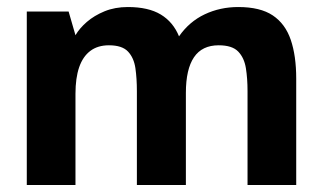

<svg xmlns="http://www.w3.org/2000/svg" viewBox="-20 -529 922 549"><path d="M56.6 0V-496H176.2L195.8 -428.3Q207.4 -448.2 228.3 -466.3Q249.2 -484.4 278.9 -496.7Q308.6 -508.9 345.6 -508.9Q404.2 -508.9 439.7 -487.5Q475.1 -466.1 491.9 -425.1Q521.1 -467.1 565.2 -488Q609.3 -508.9 661.3 -508.9Q724.2 -508.9 760 -484.9Q795.8 -460.9 811.4 -415.1Q827 -369.4 827 -304.3V0H687.8V-268.7Q687.8 -304.3 683.1 -333.9Q678.4 -363.6 661.2 -381.5Q644 -399.5 605.3 -399.5Q557.8 -399.5 534.7 -365.3Q511.5 -331.1 511.5 -263.3V0H371.4V-268.7Q371.4 -304.3 367.2 -333.9Q362.9 -363.6 346.1 -381.5Q329.3 -399.5 291.4 -399.5Q259.5 -399.5 238.2 -383.4Q216.9 -367.4 206.3 -336.6Q195.8 -305.8 195.8 -260.9V0Z"/></svg>

Font: Atkinson Hyperlegible Next
Style: Regular
Weight: 400
Designer: Elliott Scott, Megan Eiswerth, Linus Boman, Theodore Petrosky, Letters from Sweden
Foundry: Applied Design Works, Letters from Sweden
Version: Version 2.001